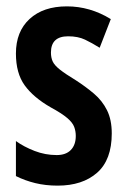

<svg xmlns="http://www.w3.org/2000/svg" viewBox="-20 -573 397 603"><path d="M331 -154Q331 -71 285 -30.5Q239 10 161 10Q123 10 90.5 2Q58 -6 30 -20V-130Q55 -112 88.5 -99Q122 -86 158 -86Q187 -86 202.5 -102Q218 -118 218 -146Q218 -161 213 -174.5Q208 -188 191 -202.5Q174 -217 139 -236Q85 -267 57.5 -305Q30 -343 30 -405Q30 -474 73 -513.5Q116 -553 190 -553Q263 -553 328 -513L293 -423Q269 -438 247 -448.5Q225 -459 194 -459Q140 -459 140 -408Q140 -392 145.5 -380Q151 -368 168 -354.5Q185 -341 218 -321Q249 -301 275 -279Q301 -257 316 -227Q331 -197 331 -154Z"/></svg>

Font: Noto Sans Sinhala ExtraCondensed SemiBold
Style: Regular
Weight: 600
Width: 2
Designer: Jelle Bosma - Monotype Design Team
Foundry: Monotype Imaging Inc.
Version: Version 2.006; ttfautohint (v1.8.4.7-5d5b)